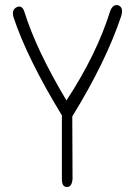

<svg xmlns="http://www.w3.org/2000/svg" viewBox="-20 -747 540 757"><path d="M458 -684Q398 -504 265 -288L266 -41Q263 -8 243 -10Q224 -10 224 -41V-292Q86 -519 33 -680Q25 -710 47 -719Q67 -728 76 -701Q123 -550 242 -351Q361 -532 415 -705Q426 -732 447 -726Q468 -717 458 -684Z"/></svg>

Font: Yomogi
Style: Regular
Weight: 400
Designer: satsuyako
Foundry: satsuyako
Version: Version 3.100